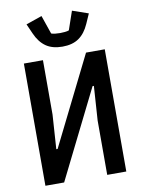

<svg xmlns="http://www.w3.org/2000/svg" viewBox="-101 -1012 801 1080"><g transform="rotate(-10 300.0 -472.0)"><path d="M69 0V-698H178V-387.5L165 -192H172.5L424 -698H531V0H422V-310.5L435 -506H427.5L176 0ZM300 -754Q242.5 -754 206 -779.5Q169.5 -805 147 -856L122 -912.5L213 -944L249.5 -838Q258 -834.5 272.8 -833Q287.5 -831.5 300 -831.5Q312.5 -831.5 327.2 -833Q342 -834.5 350.5 -838L387 -944L478 -912.5L453 -856Q430.5 -805 394 -779.5Q357.5 -754 300 -754Z"/></g></svg>

Font: Lilex Medium
Style: Regular
Weight: 500
Designer: Mike Abbink, Paul van der Laan, Pieter van Rosmalen, Mikhael Khrustik
Foundry: Mikhael Khrustik
Version: Version 1.100